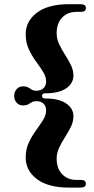

<svg xmlns="http://www.w3.org/2000/svg" viewBox="-20 -752 436 893"><path d="M175.5 -306Q175.5 -294 190.5 -294Q253.5 -294 287.5 -271Q321.5 -248 321.5 -211.5Q321.5 -186.5 309.8 -162.5Q298 -138.5 282.5 -114.2Q267 -90 255.2 -65.2Q243.5 -40.5 243.5 -14.5Q243.5 31.5 269 58.2Q294.5 85 338 85H357.5Q379.5 85 379.5 103Q379.5 120.5 354.5 120.5H300.5Q204 120.5 151.8 81Q99.5 41.5 99.5 -19Q99.5 -58 114 -88.8Q128.5 -119.5 147.2 -145.2Q166 -171 180.2 -193.8Q194.5 -216.5 194.5 -239Q194.5 -258.5 182.2 -270Q170 -281.5 149 -281.5Q136 -281.5 127.8 -276.5Q119.5 -271.5 110.8 -266.5Q102 -261.5 87.5 -261.5Q68.5 -261.5 57.2 -274.5Q46 -287.5 46 -306Q46 -324 57.2 -337.2Q68.5 -350.5 87.5 -350.5Q102 -350.5 110.8 -345.5Q119.5 -340.5 127.8 -335.2Q136 -330 149 -330Q170 -330 182.2 -341.8Q194.5 -353.5 194.5 -373Q194.5 -395.5 180.2 -418.2Q166 -441 147.2 -466.5Q128.5 -492 114 -523Q99.5 -554 99.5 -593Q99.5 -653.5 151.8 -693Q204 -732.5 300.5 -732.5H354.5Q379.5 -732.5 379.5 -715Q379.5 -697 357.5 -697H338Q294.5 -697 269 -670.2Q243.5 -643.5 243.5 -597.5Q243.5 -571.5 255.2 -546.5Q267 -521.5 282.5 -497.5Q298 -473.5 309.8 -449.2Q321.5 -425 321.5 -400.5Q321.5 -364 287.5 -341Q253.5 -318 190.5 -318Q175.5 -318 175.5 -306Z"/></svg>

Font: Fraunces 72pt S000
Style: Bold
Weight: 700
Version: Version 1.000; ttfautohint (v1.8.3)